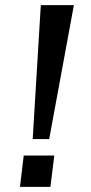

<svg xmlns="http://www.w3.org/2000/svg" viewBox="-20 -731 356 751"><path d="M58.1 0 72.8 -122.6H192.4L177.2 0ZM107.9 -187 139.6 -710.9H269L172.4 -187Z"/></svg>

Font: Muli
Style: Semi-BoldItalic
Weight: 600
Italic angle: -7°
Designer: Vernon Adams
Foundry: newtypography
Version: Version 2.0; ttfautohint (v1.00rc1.2-2d82) -l 8 -r 50 -G 200